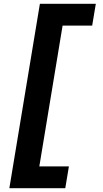

<svg xmlns="http://www.w3.org/2000/svg" viewBox="-20 -843 540 1006"><path d="M29 143 189 -823H482L463 -709H308L186 29H341L322 143Z"/></svg>

Font: Iosevka Curly Slab Heavy
Style: Italic
Weight: 900
Italic angle: -9°
Monospace: yes
Designer: Belleve Invis
Foundry: Belleve Invis
Version: Version 22.1.2; ttfautohint (v1.8.4)